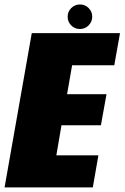

<svg xmlns="http://www.w3.org/2000/svg" viewBox="-53 -820 545 840"><path d="M-33 0H353L377.5 -140.5H193.5L216 -272H388.5L413 -408H240.5L262.5 -534.5H447L472 -675H86ZM296.5 -693Q319 -693 334.8 -709Q350.5 -725 350.5 -747Q350.5 -769 334.8 -784.8Q319 -800.5 297 -800.5Q274.5 -800.5 258.8 -784.8Q243 -769 243 -747Q243 -724.5 258.5 -708.8Q274 -693 296.5 -693Z"/></svg>

Font: Anybody Condensed Black
Style: Italic
Weight: 900
Width: 3
Italic angle: -10°
Version: Version 1.113;gftools[0.9.25]